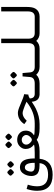

<svg xmlns="http://www.w3.org/2000/svg" viewBox="1050 -1742 864 3077"><g transform="rotate(-90 1481.5 -203.0)"><path d="M406 -1Q406 -1 370 -1Q260 -1 225 -48Q200 -82 200 -129Q200 -194 230 -247Q268 -315 336 -315Q420 -315 455 -242Q478 -193 481 -100V-78H539V0H476Q454 210 218 209Q-37 208 -37 -40Q-37 -123 -8 -208L61 -189Q35 -111 35 -37Q35 136 220 136Q395 136 406 -1ZM352 -78Q379 -78 411 -79V-82Q411 -236 336 -236Q303 -236 286 -201Q271 -173 270 -137Q271 -78 352 -78ZM404.1 -507.4 427.6 -483.8Q445.8 -464.6 426.6 -445.3L403 -421.8Q383.8 -403.6 366.7 -420.7L343.1 -445.3Q322.8 -464.6 342 -484.9L365.6 -507.4Q384.8 -526.6 404.1 -507.4ZM276.8 -507.4 300.3 -483.8Q319.6 -464.6 300.3 -445.3L276.8 -421.8Q257.5 -403.6 240.4 -420.7L215.8 -445.3Q195.5 -464.6 214.7 -484.9L238.3 -507.4Q257.5 -526.6 276.8 -507.4Z M724 -161Q756 -123 780 -124Q806 -124 838 -164Q858 -189 857 -218Q856 -242 835 -264Q812 -286 780 -286Q747 -286 725 -265Q703 -244 703 -215Q703 -185 724 -161ZM780 -46Q719 0 597 0H492V-78H569Q678 -78 703 -90Q633 -141 633 -224Q633 -284 687 -328Q726 -359 780 -359Q836 -359 875 -330Q927 -290 927 -223Q927 -138 852 -89Q879 -78 989 -78H1008V0H961Q839 0 780 -46ZM846.1 -538.4 869.6 -514.8Q887.8 -495.6 868.6 -476.3L845 -452.8Q825.8 -434.6 808.7 -451.7L785.1 -476.3Q764.8 -495.6 784 -515.9L807.6 -538.4Q826.8 -557.6 846.1 -538.4ZM718.8 -538.4 742.3 -514.8Q761.6 -495.6 742.3 -476.3L718.8 -452.8Q699.5 -434.6 682.4 -451.7L657.8 -476.3Q637.5 -495.6 656.7 -515.9L680.3 -538.4Q699.5 -557.6 718.8 -538.4Z M1511 -248 1505 -180Q1479 -180 1443 -158Q1444 -78 1517 -78H1521V0H1515Q1399 0 1390 -126Q1313 -75 1280 -60Q1156 0 1032 0H1000V-78H1042Q1227 -78 1390 -210Q1328 -238 1265 -259Q1225 -273 1206 -272Q1145 -271 1085 -206L1032 -245L1040 -257Q1105 -347 1211 -348Q1254 -348 1330 -314Q1473 -252 1511 -248Z M1822 -53Q1775 0 1683 0H1500V-78H1682Q1780 -78 1786 -154L1796 -273H1850L1860 -154Q1867 -78 1948 -78H2021V0H1949Q1871 0 1824 -53H1823ZM1835.1 -459.4 1858.6 -435.8Q1876.8 -416.6 1857.6 -397.3L1834 -373.8Q1814.8 -355.6 1797.7 -372.7L1774.1 -397.3Q1753.8 -416.6 1773 -436.9L1796.6 -459.4Q1815.8 -478.6 1835.1 -459.4ZM1707.8 -459.4 1731.3 -435.8Q1750.6 -416.6 1731.3 -397.3L1707.8 -373.8Q1688.5 -355.6 1671.4 -372.7L1646.8 -397.3Q1626.5 -416.6 1645.7 -436.9L1669.3 -459.4Q1688.5 -478.6 1707.8 -459.4Z M2365 -53Q2318 0 2243 0H1993V-78H2241Q2329 -78 2329 -177V-615H2401V-177Q2401 -78 2490 -78H2507V0H2486Q2414 0 2365 -53Z M2909 -200Q2909 -112 2882 -67Q2840 0 2756 0H2493V-78H2753Q2793 -78 2816 -105Q2838 -131 2838 -194V-615H2909Z"/></g></svg>

Font: Vazir Code FD
Style: Code-FD
Weight: 400
Foundry: DejaVu fonts team - Redesigned by Saber Rastikerdar
Version: Version 1.1.2